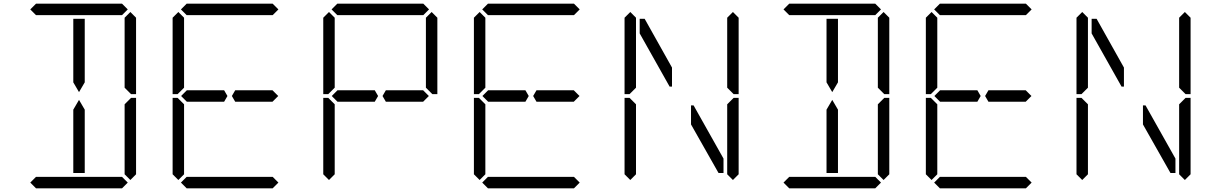

<svg xmlns="http://www.w3.org/2000/svg" viewBox="-20 -1020 6568 1040"><path d="M439 -83H377V-382V-426L408 -479L439 -426V-229ZM144 -969 175 -1000H641L672 -969L641 -938H620H439H377H196H175ZM377 -618V-918H439V-857V-574L408 -521L377 -574ZM672 -31 641 0H175L144 -31L175 -62H196H377H439H620H641ZM655 -924 686 -955 717 -924V-510H690L655 -545V-550V-875V-918ZM717 -76 686 -45 655 -76V-83V-125V-455L690 -490H717Z M1194 -531 1212 -500 1194 -469H1193H1172H1171H1061H997H992L961 -500L992 -531H997H1044H1171H1172H1193ZM915 -924 946 -955 977 -924V-918V-875V-545L942 -510H915ZM977 -76 946 -45 915 -76V-490H942L977 -455V-125V-83ZM960 -969 991 -1000H1457L1488 -969L1457 -938H1436H1255H1193H1012H991ZM1474 -513 1487 -500 1456 -469H1454H1451H1277H1275H1255H1254L1236 -500L1254 -531H1277H1400H1456ZM1488 -31 1457 0H991L960 -31L991 -62H1012H1193H1255H1436H1457Z M2010 -531 2028 -500 2010 -469H2009H1988H1987H1877H1813H1808L1777 -500L1808 -531H1813H1860H1987H1988H2009ZM1731 -924 1762 -955 1793 -924V-918V-875V-545L1758 -510H1731ZM1793 -76 1762 -45 1731 -76V-490H1758L1793 -455V-125V-83ZM1776 -969 1807 -1000H2273L2304 -969L2273 -938H2252H2071H2009H1828H1807ZM2290 -513 2303 -500 2272 -469H2270H2267H2093H2091H2071H2070L2052 -500L2070 -531H2093H2216H2272ZM2287 -924 2318 -955 2349 -924V-510H2322L2287 -545V-550V-875V-918Z M2826 -531 2844 -500 2826 -469H2825H2804H2803H2693H2629H2624L2593 -500L2624 -531H2629H2676H2803H2804H2825ZM2547 -924 2578 -955 2609 -924V-918V-875V-545L2574 -510H2547ZM2609 -76 2578 -45 2547 -76V-490H2574L2609 -455V-125V-83ZM2592 -969 2623 -1000H3089L3120 -969L3089 -938H3068H2887H2825H2644H2623ZM3106 -513 3119 -500 3088 -469H3086H3083H2909H2907H2887H2886L2868 -500L2886 -531H2909H3032H3088ZM3120 -31 3089 0H2623L2592 -31L2623 -62H2644H2825H2887H3068H3089Z M3445 -839V-918H3472L3620 -654V-551H3607ZM3363 -924 3394 -955 3425 -924V-918V-875V-545L3390 -510H3363ZM3425 -76 3394 -45 3363 -76V-490H3390L3425 -455V-125V-83ZM3899 -161V-83H3872L3723 -346V-449H3737ZM3919 -924 3950 -955 3981 -924V-510H3954L3919 -545V-550V-875V-918ZM3981 -76 3950 -45 3919 -76V-83V-125V-455L3954 -490H3981Z M4519 -83H4457V-382V-426L4488 -479L4519 -426V-229ZM4224 -969 4255 -1000H4721L4752 -969L4721 -938H4700H4519H4457H4276H4255ZM4457 -618V-918H4519V-857V-574L4488 -521L4457 -574ZM4752 -31 4721 0H4255L4224 -31L4255 -62H4276H4457H4519H4700H4721ZM4735 -924 4766 -955 4797 -924V-510H4770L4735 -545V-550V-875V-918ZM4797 -76 4766 -45 4735 -76V-83V-125V-455L4770 -490H4797Z M5274 -531 5292 -500 5274 -469H5273H5252H5251H5141H5077H5072L5041 -500L5072 -531H5077H5124H5251H5252H5273ZM4995 -924 5026 -955 5057 -924V-918V-875V-545L5022 -510H4995ZM5057 -76 5026 -45 4995 -76V-490H5022L5057 -455V-125V-83ZM5040 -969 5071 -1000H5537L5568 -969L5537 -938H5516H5335H5273H5092H5071ZM5554 -513 5567 -500 5536 -469H5534H5531H5357H5355H5335H5334L5316 -500L5334 -531H5357H5480H5536ZM5568 -31 5537 0H5071L5040 -31L5071 -62H5092H5273H5335H5516H5537Z M5893 -839V-918H5920L6068 -654V-551H6055ZM5811 -924 5842 -955 5873 -924V-918V-875V-545L5838 -510H5811ZM5873 -76 5842 -45 5811 -76V-490H5838L5873 -455V-125V-83ZM6347 -161V-83H6320L6171 -346V-449H6185ZM6367 -924 6398 -955 6429 -924V-510H6402L6367 -545V-550V-875V-918ZM6429 -76 6398 -45 6367 -76V-83V-125V-455L6402 -490H6429Z"/></svg>

Font: DSEG14 Classic
Style: Light
Weight: 300
Designer: Keshikan(Twitter:@keshinomi_88pro)
Version: Version 0.46